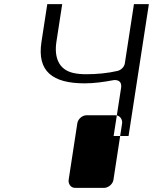

<svg xmlns="http://www.w3.org/2000/svg" viewBox="-20 -694 738 926"><path d="M396 -336C447 -336 500 -341 547 -352C563 -356 579 -370 582 -388L626 -674H698L600 -38H528L564 -270C570 -311 535 -309 525 -307C483 -299 434 -292 389 -292C233 -292 158 -350 180 -492L208 -674H280L252 -492C241 -419 262 -358 334 -342C352 -338 372 -336 396 -336ZM483 212C499 212 523 197 527 174L569 -100C571 -116 560 -138 537 -138H396C380 -138 357 -123 353 -100L311 174C309 190 319 212 342 212Z"/></svg>

Font: Asimov Print
Style: EIt
Weight: 500
Designer: Google
Version: Version 2.000980; 2014